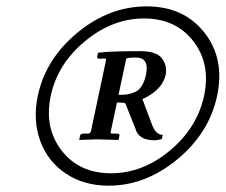

<svg xmlns="http://www.w3.org/2000/svg" viewBox="-20 -608 711 605"><path d="M502 -372.1Q499.5 -361.3 494.4 -351.3Q489.3 -341.3 482.7 -334Q476.1 -326.7 468.8 -320.3Q461.4 -314 454.3 -309.6Q447.3 -305.2 441.7 -302Q436 -298.8 432.1 -297.4L428.7 -295.9L459.5 -213.9Q471.2 -183.1 492.7 -183.1L490.2 -169.9Q476.1 -166 466.3 -166Q416 -166 406.2 -204.1L375 -282.2Q369.6 -285.2 348.6 -285.2L329.1 -193.8Q328.1 -189.9 329.1 -188.5Q330.1 -187 335 -187H346.7Q357.9 -187 356.4 -181.2L353.5 -167Q299.8 -168.9 286.1 -168.9L229.5 -167L232.4 -181.2Q233.9 -187 244.6 -187H256.8Q264.6 -187 266.6 -194.8L313 -413.1Q315.4 -424.3 311 -423.8L294.9 -422.9Q285.2 -422.9 286.1 -429.2L289.1 -441.9Q325.2 -446.8 422.9 -446.8Q473.1 -446.8 490.5 -423.6Q507.8 -400.4 502 -372.1ZM439.9 -372.1Q451.7 -427.2 406.7 -426.8Q386.2 -426.8 377.9 -423.8L353.5 -309.1Q369.1 -309.1 378.9 -310.3Q388.7 -311.5 402.8 -316.9Q417 -322.3 426 -336.2Q435.1 -350.1 439.9 -372.1ZM321.8 -22.9Q244.6 -22.9 187.5 -61Q130.4 -99.1 106.7 -164.3Q83 -229.5 99.1 -306.2Q124 -422.9 224.4 -505.4Q324.7 -587.9 441.9 -587.9Q559.1 -587.9 624 -505.4Q689 -422.9 664.1 -305.9Q639.2 -189 538.8 -106Q438.5 -22.9 321.8 -22.9ZM434.1 -549.8Q334 -549.8 247.6 -478Q161.1 -406.2 139.9 -305.9Q118.7 -205.6 174.1 -133.8Q229.5 -62 330.1 -62Q429.7 -62 515.6 -133.8Q601.6 -205.6 623 -306.2Q644.5 -406.7 589.1 -478.3Q533.7 -549.8 434.1 -549.8Z"/></svg>

Font: Linux Libertine Slanted
Style: Semibold Slanted
Weight: 600
Designer: Philipp H. Poll
Foundry: Philipp H. Poll
Version: Version 5.1.1